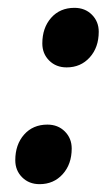

<svg xmlns="http://www.w3.org/2000/svg" viewBox="-20 -457 285 490"><path d="M150 -285Q123 -285 105.5 -302.5Q88 -320 88 -346Q88 -386 110.5 -411.5Q133 -437 170 -437Q197 -437 214.5 -419.5Q232 -402 232 -376Q232 -336 209 -310.5Q186 -285 150 -285ZM81 13Q54 13 36.5 -4.5Q19 -22 19 -48Q19 -88 41.5 -113.5Q64 -139 101 -139Q128 -139 145.5 -121.5Q163 -104 163 -78Q163 -38 140 -12.5Q117 13 81 13Z"/></svg>

Font: Platypi
Style: Italic
Weight: 400
Italic angle: -13°
Designer: David Sargent
Foundry: Bolt Cutter Type
Version: Version 1.200; ttfautohint (v1.8.4.7-5d5b)